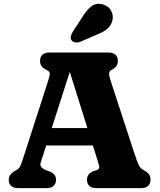

<svg xmlns="http://www.w3.org/2000/svg" viewBox="-20 -971 824 991"><path d="M186.8 -310H497.8L499 -220.2H185ZM269.1 -43.2Q269.1 -23.2 257 -11.6Q245 0 219.7 0H74.6Q49.4 0 37.3 -11.6Q25.2 -23.2 25.2 -43.2Q25.2 -56.8 31.6 -66.4Q38 -76 52.2 -86L65.7 -93.7Q76.2 -99.8 82.3 -109.4Q88.4 -119 98.5 -151L230.2 -559.4Q237.9 -583.2 236.3 -593.7Q234.7 -604.1 216.3 -612.4Q201.4 -619.3 194.1 -630.3Q186.7 -641.2 186.7 -656.8Q186.7 -676.8 198.8 -688.4Q210.9 -700 236.1 -700H538.9Q564.2 -700 576.2 -688.4Q588.3 -676.7 588.3 -656.8Q588.3 -640 580.2 -629.1Q572.1 -618.1 556 -610.4Q544.7 -605.1 543.5 -593.9Q542.4 -582.6 548.3 -562.8L674.6 -176.6Q687.1 -137.7 696 -119.3Q704.9 -100.9 721.9 -92.5Q742.2 -81.6 749.5 -70.7Q756.9 -59.9 756.9 -43.2Q756.9 -23.2 744.8 -11.6Q732.8 0 707.5 0H478.4Q452.8 0 440.9 -11.6Q429 -23.2 429 -43.2Q429 -58.8 436.6 -69.1Q444.2 -79.5 459.2 -86.4L482.2 -94.2Q494.4 -99.6 492.2 -111.5Q489.9 -123.4 481.8 -148.6L333.3 -622L346.9 -621L201.9 -168.8Q195 -146.9 190.5 -133.8Q186.1 -120.7 191 -111.8Q195.9 -102.9 215.9 -93L238.9 -85.2Q252.7 -78.7 260.9 -68.9Q269.1 -59.2 269.1 -43.2ZM403.3 -880.2Q425.3 -917.3 450.2 -937.5Q475.2 -957.7 510.4 -948.4Q540.6 -940.1 553.7 -915Q566.9 -890 559.8 -863.9Q552.8 -838.4 533.9 -822.2Q515 -806 478.2 -791.7L394.5 -755.3Q382.8 -750.6 370.1 -752Q357.5 -753.5 350.2 -762Q342.9 -771.8 345.6 -782.9Q348.4 -794.1 354.9 -805.9Z"/></svg>

Font: Fraunces SuperSoft
Style: Regular
Weight: 900
Version: Version 1.000;[b76b70a41]